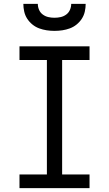

<svg xmlns="http://www.w3.org/2000/svg" viewBox="-20 -975 565 995"><path d="M81 0V-71H223V-664H81V-735H444V-664H302V-71H444V0ZM262 -815Q242 -815 222 -818Q202 -821 183 -828Q164 -835 148 -848Q132 -861 121 -878Q110 -895 105.5 -915Q101 -935 101 -955H176Q176 -939 182.5 -924Q189 -909 202 -899.5Q215 -890 230.5 -886.5Q246 -883 262 -883Q279 -883 294.5 -886.5Q310 -890 323 -899.5Q336 -909 342.5 -924Q349 -939 349 -955H424Q424 -935 419.5 -915Q415 -895 404 -878Q393 -861 377 -848Q361 -835 342 -828Q323 -821 303 -818Q283 -815 262 -815Z"/></svg>

Font: Iosevka Pride
Style: Regular
Weight: 400
Monospace: yes
Designer: Belleve Invis
Foundry: Belleve Invis
Version: Version 30.3.1; ttfautohint (v1.8.4)